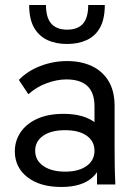

<svg xmlns="http://www.w3.org/2000/svg" viewBox="-20 -734 546 764"><path d="M366 0V-182L356 -209V-311Q356 -365 328 -391.5Q300 -418 244 -418Q207 -418 166 -403Q125 -388 93 -359L55 -416Q90 -452 141 -471.5Q192 -491 247 -491Q303 -491 345.5 -471Q388 -451 412 -411.5Q436 -372 436 -312V-158Q436 -118 436.5 -79Q437 -40 439 0ZM224 10Q139 10 89 -29Q39 -68 39 -132Q39 -173 61.5 -207Q84 -241 127.5 -261Q171 -281 233 -281Q316 -281 362 -243.5Q408 -206 408 -144H392Q392 -70 350 -30Q308 10 224 10ZM239 -51Q293 -51 324.5 -73.5Q356 -96 356 -134Q356 -172 325 -194Q294 -216 239 -216Q184 -216 152 -194Q120 -172 120 -134Q120 -96 152.5 -73.5Q185 -51 239 -51ZM247 -559Q202 -559 168 -575Q134 -591 115 -625Q96 -659 96 -714H163Q163 -663 184.5 -639.5Q206 -616 247 -616Q289 -616 310 -639.5Q331 -663 331 -714H397Q397 -659 378.5 -625Q360 -591 326 -575Q292 -559 247 -559Z"/></svg>

Font: SUSE
Style: Regular
Weight: 400
Designer: Rene Bieder
Foundry: SUSE
Version: Version 1.000